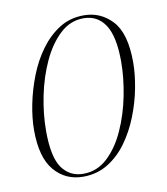

<svg xmlns="http://www.w3.org/2000/svg" viewBox="-68 -604 585 672"><g transform="rotate(-10 224.5 -268.0)"><path d="M175 10Q112 10 72.5 -36.5Q33 -83 33 -180Q33 -223 43 -272.5Q53 -322 72 -370.5Q91 -419 120 -458.5Q149 -498 187 -522Q225 -546 274 -546Q334 -546 375 -501.5Q416 -457 416 -354Q416 -312 406.5 -262.5Q397 -213 378 -165Q359 -117 330.5 -77.5Q302 -38 263 -14Q224 10 175 10ZM177 0Q226 0 263 -34.5Q300 -69 325 -124.5Q350 -180 362.5 -243.5Q375 -307 375 -364Q375 -453 348 -494.5Q321 -536 271 -536Q224 -536 187.5 -502Q151 -468 125.5 -413Q100 -358 87 -294Q74 -230 74 -170Q74 -77 101.5 -38.5Q129 0 177 0Z"/></g></svg>

Font: Noto Serif Display Condensed ExtraLight
Style: Italic
Weight: 200
Width: 3
Italic angle: -12°
Designer: Monotype Design Team
Foundry: Monotype Imaging Inc.
Version: Version 2.009